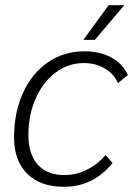

<svg xmlns="http://www.w3.org/2000/svg" viewBox="-20 -707 511 737"><path d="M34 -180Q34 -275 68 -350Q102 -425 163.5 -467.5Q225 -510 304 -510Q363 -510 407 -486.5Q451 -463 471 -419L433 -388Q417 -424 381.5 -444.5Q346 -465 302 -465Q242 -465 193.5 -428.5Q145 -392 117 -329Q89 -266 89 -188Q89 -115 125 -75Q161 -35 227 -35Q272 -35 313.5 -55.5Q355 -76 385 -112L412 -81Q374 -35 328 -12.5Q282 10 224 10Q135 10 84.5 -40Q34 -90 34 -180ZM397 -687H457L344 -554H300Z"/></svg>

Font: Sarabun ExtraLight
Style: Italic
Weight: 275
Italic angle: -10°
Designer: Suppakit Chalermlarp | Katatrad Co.,Ltd.
Foundry: Cadson Demak Co.,Ltd.
Version: Version 1.000; ttfautohint (v1.6)